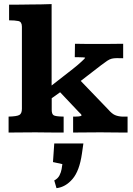

<svg xmlns="http://www.w3.org/2000/svg" viewBox="-20 -662 664 959"><path d="M22.9 0V-79.6Q64.5 -80.6 76.9 -87.9Q89.4 -95.2 89.4 -118.7Q89.4 -119.1 89.4 -141.8Q89.4 -164.6 89.4 -201.2Q89.4 -237.8 89.4 -281.2Q89.4 -324.7 89.4 -368.4Q89.4 -412.1 89.4 -448.5Q89.4 -484.9 89.4 -506.8Q89.4 -528.8 89.4 -528.8Q89.4 -553.2 71.8 -556.9Q54.2 -560.5 25.4 -560.5V-638.7Q29.3 -638.7 45.9 -638.7Q62.5 -638.7 82.5 -638.9Q102.5 -639.2 117.2 -639.4Q131.8 -639.6 131.8 -639.6Q160.2 -639.6 184.8 -640.1Q209.5 -640.6 237.8 -641.6V-234.9L344.2 -317.9Q367.2 -335.9 386.2 -353.5Q405.3 -371.1 405.3 -373Q405.3 -375 394.8 -375.5Q384.3 -376 372.1 -376.2Q359.9 -376.5 353.5 -376.5L354.5 -443.4Q386.2 -442.9 410.2 -442.6Q434.1 -442.4 456.1 -442.4Q486.8 -442.4 518.8 -442.6Q550.8 -442.9 595.2 -443.4V-371.1Q595.2 -371.1 581.5 -371.3Q567.9 -371.6 564 -371.6Q548.8 -371.6 538.1 -368.9Q527.3 -366.2 515.9 -358.6Q504.4 -351.1 485.8 -336.9L383.3 -257.8L520.5 -115.2Q539.1 -93.8 554.4 -87.2Q569.8 -80.6 590.3 -79.6Q596.7 -79.6 603 -79.6Q609.4 -79.6 617.2 -79.6V0Q595.7 0 567.1 -0.2Q538.6 -0.5 514.4 -0.7Q490.2 -1 481.9 -1Q441.4 -1 409.9 -0.5Q378.4 0 345.2 0V-79.6Q352.1 -79.6 362.1 -79.8Q372.1 -80.1 374.5 -80.6Q387.2 -82 387.2 -85.9Q387.2 -88.9 383.5 -92.8Q379.9 -96.7 374.5 -101.6L280.3 -201.2L238.3 -171.4V-112.8Q238.3 -93.3 247.3 -86.7Q256.3 -80.1 297.9 -79.6V0Q269 0 229.7 -0.2Q190.4 -0.5 154.3 -1Q142.1 -1 125.5 -0.7Q108.9 -0.5 90.6 -0.5Q72.3 -0.5 54.7 -0.2Q37.1 0 22.9 0ZM262.2 277.8 251 239.3Q269 230 277.1 214.1Q285.2 198.2 287.8 182.4Q290.5 166.5 291.5 157.7L244.6 147.5L251 54.7H396.5L389.2 105.5Q377 191.4 342.3 231.9Q307.6 272.5 262.2 277.8Z"/></svg>

Font: Kameron
Style: Regular
Weight: 400
Designer: Vernon Adams
Foundry: Vernon Adams
Version: Version 1.100